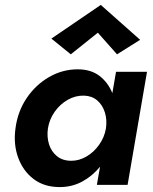

<svg xmlns="http://www.w3.org/2000/svg" viewBox="-20 -752 624 781"><path d="M378 -619 268 -531 189 -595 390 -732 550 -590 456 -531ZM43 -230Q52 -299 88.5 -353Q125 -407 179.5 -438.5Q234 -470 296 -470Q350 -470 385 -443Q420 -416 437 -373L452 -460H578L499 0H374L387 -74Q356 -36 314.5 -13.5Q273 9 223 9Q160 9 117 -23.5Q74 -56 54 -110.5Q34 -165 43 -230ZM175 -230Q170 -195 179.5 -165Q189 -135 212 -116.5Q235 -98 270 -98Q302 -98 332 -115.5Q362 -133 383.5 -163.5Q405 -194 411 -230Q416 -265 406.5 -295Q397 -325 375.5 -343.5Q354 -362 322 -363Q287 -364 255.5 -346Q224 -328 202.5 -297.5Q181 -267 175 -230Z"/></svg>

Font: Von Semi
Style: Italic
Weight: 600
Version: Version 4.000; ttfautohint (v1.8.4.7-5d5b)